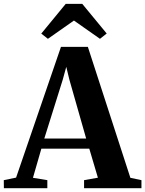

<svg xmlns="http://www.w3.org/2000/svg" viewBox="-52 -994 767 1014"><path d="M33 -56 270 -746.5H412L636.5 -55L695 -42.5V0H392V-42.5L465 -55.5L419.5 -209H166.5L122 -55L198 -42.5V0H-31.5L-32 -42.5ZM403 -262.5 314.5 -573 298 -641 279 -572 182 -262.5ZM201 -789 166 -816.5 295 -973.5H382.5L511.5 -817L476 -789L338.5 -885.5Z"/></svg>

Font: Merriweather 72pt
Style: Bold
Weight: 700
Version: Version 2.100